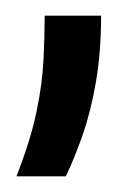

<svg xmlns="http://www.w3.org/2000/svg" viewBox="-20 -87 173 245"><path d="M1 138Q19 92 26.5 56Q34 20 35.5 -10.5Q37 -41 37 -67H109Q109 -21 102.5 17Q96 55 85.5 85Q75 115 64 138Z"/></svg>

Font: Bricolage Grotesque 96pt ExtraBold Light
Style: Regular
Weight: 300
Version: Version 1.001;gftools[0.9.33.dev8+g029e19f]